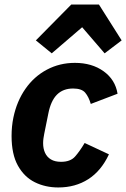

<svg xmlns="http://www.w3.org/2000/svg" viewBox="-20 -814 556 846"><path d="M237 12Q180 12 133.5 -11Q87 -34 59 -84Q31 -134 31 -215Q31 -236 33 -256.5Q35 -277 39 -296Q54 -368 92 -422.5Q130 -477 186.5 -507Q243 -537 310 -537Q385 -537 436.5 -500Q488 -463 498 -401L380 -356Q371 -387 355.5 -405.5Q340 -424 302 -424Q258 -424 231 -397Q204 -370 193 -314L175 -225Q173 -215 171.5 -204.5Q170 -194 170 -183Q170 -159 178.5 -140.5Q187 -122 204.5 -111.5Q222 -101 249 -101Q290 -101 310.5 -124Q331 -147 353 -184L460 -134Q426 -61 369 -24.5Q312 12 237 12ZM294 -794H416L516 -636L441 -579L342 -694L208 -579L138 -636Z"/></svg>

Font: IBM Plex Sans Var
Style: Italic
Weight: 400
Italic angle: -11.31°
Designer: Mike Abbink, Paul van der Laan, Pieter van Rosmalen
Foundry: Bold Monday
Version: Version 1.001